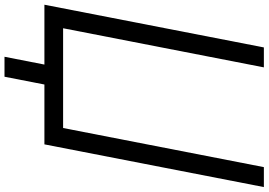

<svg xmlns="http://www.w3.org/2000/svg" viewBox="-188 -776 1123 802"><g transform="rotate(90 373.0 -375.5)"><path d="M-7.8 0 170.6 -916.7H253.9L90.5 -78.1H507.2L670.6 -916.7H753.9L575.5 0H325.5L293 166.7H209.6L242.2 0Z"/></g></svg>

Font: Monoid
Style: Italic
Weight: 400
Width: 4
Italic angle: -11°
Monospace: yes
Version: Version 0.61